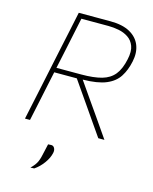

<svg xmlns="http://www.w3.org/2000/svg" viewBox="-142 -805 937 1179"><g transform="rotate(15 326.5 -215.5)"><path d="M58 0Q71 -60 82.8 -116.5Q94.5 -173 108.5 -238L158 -472.5Q172.5 -539.5 184.5 -596.5Q196.5 -653.5 209 -713H410Q487 -713 534.8 -686.5Q582.5 -660 600.5 -614Q618.5 -568 606 -510Q594 -452.5 567.2 -410.8Q540.5 -369 486.5 -346.5Q432.5 -324 338.5 -323L423 -201.5Q445.5 -169.5 470.8 -133.2Q496 -97 520 -62.2Q544 -27.5 563 0H524Q491 -47.5 460 -92.2Q429 -137 399 -180.5L301.5 -321H158L140 -236.5Q126.5 -173 114.8 -116.8Q103 -60.5 90 0ZM406 -682H234Q223 -630 212.5 -580Q202 -530 190 -473L164 -351H322Q401 -351 451.5 -365.2Q502 -379.5 530.8 -415.2Q559.5 -451 573 -515Q584.5 -568 572 -600.8Q559.5 -633.5 532.5 -651.2Q505.5 -669 471.8 -675.5Q438 -682 406 -682ZM168 282Q196 255.5 206.5 231.2Q217 207 225 165Q228 153 230.5 140.5Q233 128 236 116L257 115Q270.5 115.5 277.2 128.5Q284 141.5 280 159Q273.5 191 249 225Q224.5 259 192 281Z"/></g></svg>

Font: Commissioner Thin
Style: Italic
Weight: 100
Italic angle: -12°
Designer: Kostas Bartsokas
Foundry: Kostas Bartsokas
Version: Version 1.000; ttfautohint (v1.8.3)